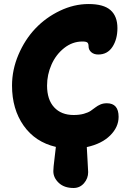

<svg xmlns="http://www.w3.org/2000/svg" viewBox="-20 -731 655 958"><path d="M347.2 207Q300.3 207 273.2 181.4Q246.1 155.8 246.1 123Q246.1 106 252 60.1Q257.8 14.2 258.8 2Q155.8 -22 97.9 -104.2Q40 -186.5 40 -304.2Q40 -382.8 72 -458Q104 -533.2 156.2 -588.4Q208.5 -643.6 278.8 -677.2Q349.1 -710.9 421.9 -710.9Q497.1 -710.9 531.5 -680.4Q565.9 -649.9 565.9 -590.8Q565.9 -535.2 541 -497.1Q516.1 -459 470.2 -459Q448.7 -459 435.3 -470.7Q421.9 -482.4 421.9 -500Q421.9 -513.7 415.8 -518.8Q409.7 -523.9 391.1 -523.9Q341.3 -523.9 300 -491.2Q258.8 -458.5 236.8 -408.4Q214.8 -358.4 214.8 -304.2Q214.8 -233.9 250.2 -195.6Q285.6 -157.2 347.2 -157.2Q376.5 -157.2 398.2 -163.3Q419.9 -169.4 432.6 -178Q445.3 -186.5 456.1 -195.1Q466.8 -203.6 481 -209.7Q495.1 -215.8 513.2 -215.8Q571.8 -215.8 571.8 -147.9Q571.8 -96.7 529.5 -54.9Q487.3 -13.2 413.1 2.9Q414.1 30.3 417 73.2Q419.9 116.2 419.9 127.9Q419.9 159.2 399.2 183.1Q378.4 207 347.2 207Z"/></svg>

Font: Shantell Sans Normal
Style: Regular
Weight: 800
Designer: Stephen Nixon, Anya Danilova, Shantell Martin
Foundry: Arrow Type
Version: Version 1.006;[559af2be0]